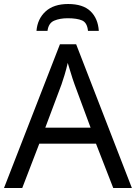

<svg xmlns="http://www.w3.org/2000/svg" viewBox="-20 -938 679 958"><path d="M545 0 459 -221H176L91 0H0L279 -717H360L638 0ZM432 -301 352 -517Q349 -525 342 -546Q335 -567 328.5 -589.5Q322 -612 318 -624Q311 -593 302 -563.5Q293 -534 287 -517L206 -301ZM320 -918Q394 -918 431.5 -882Q469 -846 473 -784H419Q415 -825 389.5 -836Q364 -847 318 -847Q279 -847 250.5 -835Q222 -823 217 -784H162Q167 -844 207.5 -881Q248 -918 320 -918Z"/></svg>

Font: Noto Sans IKEA
Style: Regular
Weight: 400
Designer: Monotype Design Team
Foundry: Monotype Imaging Inc.
Version: Version 2.001